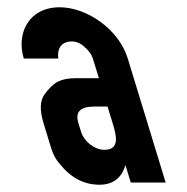

<svg xmlns="http://www.w3.org/2000/svg" viewBox="-20 -502 515 528"><path d="M325 -48 339.6 0H435.6L331.4 -341C306.5 -422.2 218.2 -482 144.3 -482C58.4 -482 24.4 -409.5 45.4 -341H140.4C136.6 -364.3 146 -388 177 -388C189.7 -388 201.1 -383.3 211.3 -374C232 -355 233.4 -347.5 239.4 -328L251.9 -287H187.9C167.9 -287 151.7 -283.8 139.3 -277.5C126.9 -271.2 114.5 -259.3 102.1 -242C89.8 -224.7 89 -198.3 99.8 -163L116.3 -109C122 -90.3 126.9 -70.7 145.3 -50C175.4 -12.7 211.5 6 253.5 6C298.8 6 317.1 -21.2 325 -48ZM239.7 -209H275.7L289.8 -163C300.1 -129.4 310.4 -90 267.1 -90C240.6 -90 211.4 -111.9 202.8 -140L195.5 -164C186.1 -194.9 201.6 -209 239.7 -209Z"/></svg>

Font: Din Kursivschrift
Style: LeftEng
Weight: 400
Version: Version 1.089